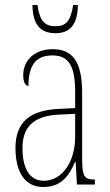

<svg xmlns="http://www.w3.org/2000/svg" viewBox="-20 -739 440 769"><path d="M202 -606C265 -606 291 -646 292 -719H273C263 -653 243 -634 202 -634C159 -634 139 -655 130 -719H110C111 -645 138 -606 202 -606ZM153 10C224 10 256 -33 281 -91H283L288 0H360V-20H358C320 -20 309 -29 309 -103V-366C309 -495 269 -542 191 -542C117 -542 73 -496 73 -438C73 -411 81 -395 94 -395C94 -482 127 -517 190 -517C254 -517 281 -477 281 -371V-306L218 -303C99 -298 42 -250 42 -146C42 -41 86 10 153 10ZM155 -15C96 -15 70 -69 70 -146C70 -228 112 -276 219 -280L281 -283V-191C281 -92 230 -15 155 -15Z"/></svg>

Font: Noto Serif Devanagari ExtraCondensed Thin
Style: Regular
Weight: 100
Width: 2
Designer: Universal Thirst, Indian Type Foundry and the Monotype Design Team
Foundry: Monotype Imaging Inc.
Version: Version 2.004